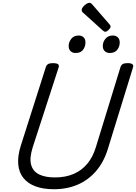

<svg xmlns="http://www.w3.org/2000/svg" viewBox="-20 -1345 980 1384"><path d="M368 19Q292 19 236.5 -1.5Q181 -22 149 -61.5Q117 -101 111.5 -160Q106 -219 130 -295L311 -863Q316 -877 327.5 -883.5Q339 -890 363 -890Q386 -890 397 -883Q408 -876 403 -860L216 -284Q191 -205 204.5 -157Q218 -109 262.5 -87.5Q307 -66 375 -66Q453 -66 511.5 -91.5Q570 -117 610 -165.5Q650 -214 671 -284L849 -863Q854 -877 865.5 -883.5Q877 -890 900 -890Q948 -890 939 -860L758 -273Q729 -178 673.5 -113Q618 -48 541 -14.5Q464 19 368 19ZM524 -963Q503 -963 489 -976Q475 -989 475 -1014Q475 -1041 493.5 -1065Q512 -1089 548 -1089Q568 -1089 582 -1076.5Q596 -1064 596 -1038Q596 -1010 579 -986.5Q562 -963 524 -963ZM770 -963Q750 -963 735.5 -976Q721 -989 721 -1014Q721 -1041 739.5 -1065Q758 -1089 794 -1089Q814 -1089 828.5 -1076.5Q843 -1064 843 -1038Q843 -1010 825.5 -986.5Q808 -963 770 -963ZM739 -1116Q735 -1116 730 -1119Q725 -1122 720 -1126L584 -1249Q574 -1257 571.5 -1262Q569 -1267 569 -1274Q569 -1284 579 -1296Q589 -1308 602 -1316.5Q615 -1325 625 -1325Q630 -1325 634.5 -1322Q639 -1319 644 -1314L769 -1170Q775 -1163 776 -1160Q777 -1157 777 -1153Q777 -1143 763 -1129.5Q749 -1116 739 -1116Z"/></svg>

Font: Playwrite DK Uloopet
Style: Regular
Weight: 400
Designer: Veronika Burian, José Scaglione
Foundry: TypeTogether
Version: Version 1.002